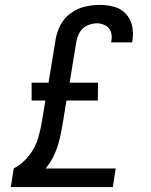

<svg xmlns="http://www.w3.org/2000/svg" viewBox="-20 -763 616 783"><path d="M24 0H440L452 -76H166Q188 -102 202 -133.5Q216 -165 223.5 -197Q231 -229 236 -261L251 -353H379L380 -426H264L291 -591Q294 -611 304.5 -630Q315 -649 335 -658.5Q355 -668 375 -668Q394 -668 410.5 -659Q427 -650 432.5 -632Q438 -614 434 -595Q434 -592 433 -590H519Q520 -595 520 -599Q525 -629 518.5 -658Q512 -687 492.5 -707.5Q473 -728 445 -735.5Q417 -743 387 -743Q357 -743 326.5 -736Q296 -729 269 -709.5Q242 -690 227 -661.5Q212 -633 207 -603L178 -426H109V-353H165L152 -274Q146 -236 135 -198.5Q124 -161 98 -128Q72 -95 36 -76Z"/></svg>

Font: Iosevka Sparkle Oblique
Style: Regular
Weight: 400
Italic angle: -9°
Designer: Belleve Invis
Foundry: Belleve Invis
Version: Version 4.5.0; ttfautohint (v1.8.3)